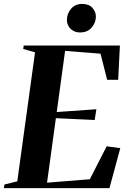

<svg xmlns="http://www.w3.org/2000/svg" viewBox="-40 -980 661 1000"><path d="M-19.5 0 -17 -19 50 -35.5 142.5 -707.5 81 -725 83.5 -743H584.5L575.5 -564.5H518L483.5 -700.5L299 -715L255.5 -396.5L462 -411L453 -355L251 -364.5L205 -28.5L428 -46.5L515.5 -218L586.5 -208.5L530 0ZM377 -811Q356 -811 340.5 -820.2Q325 -829.5 316.8 -844.2Q308.5 -859 308.5 -876.5Q309 -910.5 330.8 -935Q352.5 -959.5 387.5 -959.5Q423.5 -959.5 441.5 -939Q459.5 -918.5 459.5 -893.5Q459 -861.5 437.2 -836.2Q415.5 -811 377 -811Z"/></svg>

Font: Merriweather 144pt
Style: Bold Italic
Weight: 700
Italic angle: -7.8°
Version: Version 2.101